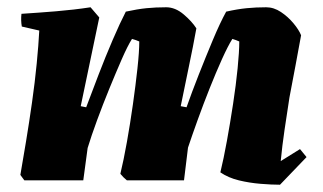

<svg xmlns="http://www.w3.org/2000/svg" viewBox="-20 -496 889 528"><path d="M750 12Q727 12 696.5 9.5Q666 7 637 0Q608 -7 586 -22Q595 -59 604 -108.5Q613 -158 621 -210.5Q629 -263 633.5 -308.5Q638 -354 638 -382Q629 -386 619 -389Q607 -370 590.5 -333.5Q574 -297 556.5 -253Q539 -209 523.5 -166Q508 -123 497 -90L486 0H329Q319 -8 311 -18Q320 -55 329 -105.5Q338 -156 345.5 -209Q353 -262 358 -308Q363 -354 363 -382Q354 -386 343 -389Q331 -370 315 -333.5Q299 -297 281 -253Q263 -209 247 -165.5Q231 -122 221 -89L209 0H47L36 -15Q43 -55 51.5 -106.5Q60 -158 68 -214Q76 -270 81 -321.5Q86 -373 88 -412L40 -423Q37 -440 39 -458Q86 -461 134.5 -465Q183 -469 229 -476L253 -448L202 -204L217 -201Q232 -241 251 -290.5Q270 -340 290 -386.5Q310 -433 326 -464Q358 -471 383 -473.5Q408 -476 437 -476Q462 -476 485 -456.5Q508 -437 520 -418Q511 -368 499.5 -313.5Q488 -259 477 -204L493 -201Q507 -241 526.5 -290.5Q546 -340 565.5 -386.5Q585 -433 602 -464Q633 -471 658.5 -473.5Q684 -476 712 -476Q733 -476 752.5 -463Q772 -450 787 -432Q802 -414 808 -399Q801 -359 792.5 -315Q784 -271 776 -228Q769 -183 762.5 -139Q756 -95 752 -53L805 -86L823 -64Z"/></svg>

Font: Labrada ExtraBold
Style: Italic
Weight: 800
Italic angle: -7°
Designer: Mercedes Jáuregui
Foundry: Omnibus-Type Team
Version: Version 1.000; ttfautohint (v1.8.4.7-5d5b)